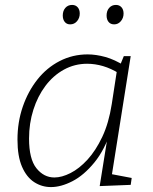

<svg xmlns="http://www.w3.org/2000/svg" viewBox="-20 -753 622 780"><path d="M187 7Q150 7 119 -13Q88 -33 69.5 -75.5Q51 -118 51 -186Q51 -257 72.5 -319.5Q94 -382 132 -430Q170 -478 222.5 -505Q275 -532 336 -532Q370 -532 408 -521.5Q446 -511 487 -485L467 -486L483 -525H511L431 -21L415 -49L515 -30L511 -2L385 3L419 -209L432 -226Q406 -145 363.5 -93Q321 -41 274.5 -17Q228 7 187 7ZM201 -32Q231 -32 266.5 -50Q302 -68 335.5 -104.5Q369 -141 395.5 -197Q422 -253 434 -330L456 -473L465 -454Q431 -475 398.5 -484.5Q366 -494 334 -494Q283 -494 239.5 -470Q196 -446 164.5 -404Q133 -362 115.5 -307Q98 -252 98 -190Q98 -107 128 -69.5Q158 -32 201 -32ZM265 -654Q251 -654 243 -664Q235 -674 235 -690Q235 -709 245.5 -721Q256 -733 273 -733Q287 -733 295.5 -723.5Q304 -714 304 -698Q304 -680 293 -667Q282 -654 265 -654ZM444 -654Q429 -654 421 -664Q413 -674 413 -690Q413 -709 423.5 -721Q434 -733 451 -733Q465 -733 473.5 -723.5Q482 -714 482 -698Q482 -680 471 -667Q460 -654 444 -654Z"/></svg>

Font: Bitter Thin Light
Style: Italic
Weight: 300
Italic angle: -9°
Version: Version 2.002